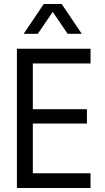

<svg xmlns="http://www.w3.org/2000/svg" viewBox="-20 -945 530 965"><path d="M435 -700V-626H125V-700ZM145 -700V0H65V-700ZM417 -396V-324H125V-396ZM435 -74V0H125V-74ZM272 -925 170 -775H99L200 -925ZM391 -775H320L218 -925H290Z"/></svg>

Font: TASA Explorer VF
Style: Regular
Weight: 400
Designer: Weizhong Zhang
Foundry: Local Remote
Version: Version 1.000;Glyphs 3.2 (3192)